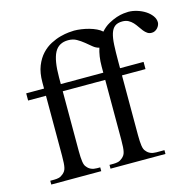

<svg xmlns="http://www.w3.org/2000/svg" viewBox="-102 -801 929 908"><g transform="rotate(-15 362.5 -347.5)"><path d="M206.1 -447.3H414.1V-477.5Q414.1 -503.9 417.5 -525.9Q420.9 -547.9 426.8 -566.4Q410.6 -569.8 396.5 -581.8Q382.3 -593.8 366.9 -606.2Q351.6 -618.7 334 -628.7Q316.4 -638.7 293 -638.7Q246.1 -638.7 226.1 -600.8Q206.1 -563 206.1 -479.5ZM725.1 -610.8Q725.1 -604.5 722.2 -597.4Q719.2 -590.3 713.9 -584.2Q708.5 -578.1 701.2 -574.2Q693.8 -570.3 685.5 -570.3Q672.9 -569.8 663.6 -576.2Q654.3 -582.5 646.5 -592.3Q638.7 -602.1 631.1 -613.5Q623.5 -625 614.3 -635Q605 -645 592.8 -651.6Q580.6 -658.2 563.5 -658.2Q540 -658.2 526.6 -647.9Q513.2 -637.7 506.3 -616Q499.5 -594.2 497.8 -560.5Q496.1 -526.9 496.1 -479.5V-447.3H611.3V-412.1H496.1V-118.7Q496.1 -87.4 499 -67.4Q502 -47.4 510.3 -39.6Q526.4 -18.6 558.6 -18.6H598.6V0H329.6V-18.6H349.6Q361.3 -18.6 372.1 -21.2Q382.8 -23.9 394 -33.7Q399.9 -39.1 403.8 -44.9Q407.7 -50.8 409.9 -60.1Q412.1 -69.3 413.1 -83.3Q414.1 -97.2 414.1 -118.7V-412.1H206.1V-118.7Q206.1 -87.4 209 -67.4Q211.9 -47.4 220.2 -39.6Q236.3 -18.6 268.6 -18.6H284.2V0H39.6V-18.6H59.6Q71.3 -18.6 82 -21.2Q92.8 -23.9 104 -33.7Q109.9 -39.1 113.8 -44.9Q117.7 -50.8 119.9 -60.1Q122.1 -69.3 123 -83.3Q124 -97.2 124 -118.7V-412.1H36.6V-447.3H124V-477.5Q124 -524.4 137.2 -557.4Q150.4 -590.3 170.9 -612.3Q191.4 -634.3 216.1 -647Q240.7 -659.7 263.9 -665.8Q287.1 -671.9 305.4 -673.6Q323.7 -675.3 331.5 -675.3Q347.7 -675.3 366.7 -672.6Q385.7 -669.9 404.1 -664.8Q422.4 -659.7 438.5 -652.1Q454.6 -644.5 464.8 -634.8Q482.9 -655.3 503.9 -667Q524.9 -678.7 544.2 -685.1Q563.5 -691.4 579.1 -693.1Q594.7 -694.8 602.1 -694.8Q623 -694.8 645 -688Q667 -681.2 684.8 -669.7Q702.6 -658.2 713.9 -642.8Q725.1 -627.4 725.1 -610.8Z"/></g></svg>

Font: Doulos SIL Eur
Style: Regular
Weight: 400
Designer: Walt Agee, Victor Gaultney, Peter Martin, Debbi Hosken, Becca Hirsbrunner
Foundry: SIL International
Version: Version 5.000